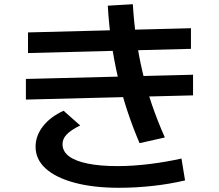

<svg xmlns="http://www.w3.org/2000/svg" viewBox="-20 -839 1040 912"><path d="M546 53Q424 53 334.5 29Q245 5 197 -38.5Q149 -82 149 -142Q149 -194 184 -239Q219 -284 282 -313L361 -243Q316 -221 296 -199.5Q276 -178 277 -152Q278 -119 308 -96.5Q338 -74 396.5 -62Q455 -50 538 -50Q611 -50 691.5 -60Q772 -70 842 -86L859 18Q787 35 706 44Q625 53 546 53ZM103 -366V-464L897 -484V-386ZM643 -159Q610 -236 584 -315Q558 -394 539.5 -474.5Q521 -555 509 -639.5Q497 -724 492 -812L611 -819Q616 -734 627.5 -654Q639 -574 657 -497Q675 -420 701.5 -342.5Q728 -265 763 -186ZM113 -587V-685L887 -705V-607Z"/></svg>

Font: M PLUS 1 Thin SemiBold
Style: Regular
Weight: 600
Version: Version 1.001